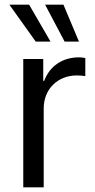

<svg xmlns="http://www.w3.org/2000/svg" viewBox="-20 -797 406 817"><path d="M79 0H166V-336C166 -418 226 -476 307 -476C320 -476 333 -475 343 -473V-550C334 -552 326 -553 316 -553C247 -553 192 -517 168 -453H164V-546H79ZM20 -777 132 -620H195L104 -777ZM172 -777 255 -620H316L250 -777Z"/></svg>

Font: Wafeq
Style: Regular
Weight: 400
Designer: Rasmus Andersson & Azza Alameddine
Foundry: Google & TypeTogether
Version: Version 3.000;FEAKit 1.0